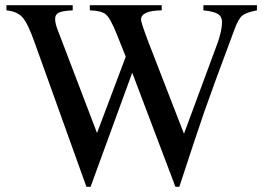

<svg xmlns="http://www.w3.org/2000/svg" viewBox="-20 -711 1025 742"><path d="M973 -691V-671Q931 -663 916 -650.5Q901 -638 886 -597Q799 -364 769 -277.5Q739 -191 673 11H658L491 -430L330 11H314L113 -549Q87 -622 66.5 -644.5Q46 -667 5 -671V-691H261V-671Q221 -669 207 -662Q193 -655 193 -638Q193 -619 205 -590L355 -197L466 -492L432 -577Q407 -640 389.5 -655Q372 -670 327 -671V-691H605V-671Q525 -670 525 -635Q525 -624 553 -550L691 -194L822 -548Q838 -595 838 -626Q838 -647 822 -657Q806 -667 766 -671V-691Z"/></svg>

Font: MM Ethnic
Style: Regular
Weight: 400
Designer: Khon Soe Zaw Thu
Version: Version 1.00 July 18, 2016, initial release